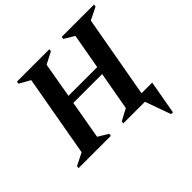

<svg xmlns="http://www.w3.org/2000/svg" viewBox="-219 -849 1210 1210"><g transform="rotate(-45 385.5 -244.0)"><path d="M-14 0 -11 -16 71 -57 168 -603 95 -644 98 -660H387L384 -644L305 -603L264 -367H520L562 -603L494 -644L497 -660H785L782 -644L699 -603L601 -53H696L656 172H640L578 0H385L388 -16L465 -57L511 -314H254L209 -57L277 -16L274 0Z"/></g></svg>

Font: Spectral SC
Style: Bold Italic
Weight: 700
Italic angle: -10°
Designer: Jean-Baptiste Levee
Foundry: Production Type
Version: Version 2.001